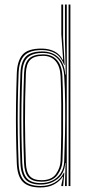

<svg xmlns="http://www.w3.org/2000/svg" viewBox="-20 -820 392 846"><path d="M290.2 0H282.2V-800H290.2ZM274.2 0H266.2L269 -102H267.5Q263.8 -55.2 232.8 -31Q201.8 -6.8 159.2 -6.8Q113.2 -6.8 92.6 -29Q72 -51.2 70 -101.5Q67.5 -169 66.6 -232.1Q65.8 -295.2 66.6 -359.9Q67.5 -424.5 70 -496.5Q72 -548.5 94.1 -570.9Q116.2 -593.2 166 -593.2Q211 -593.2 237.5 -566.8Q264 -540.2 267.8 -491H269.8L266.2 -639.5V-800H274.2ZM160.2 -13.2Q187.2 -13.2 210.1 -24Q233 -34.8 247.4 -56.5Q261.8 -78.2 263 -111Q265.2 -167.2 266.5 -232.1Q267.8 -297 267.1 -362.1Q266.5 -427.2 263 -484Q261 -517 249.5 -539.9Q238 -562.8 217.8 -574.8Q197.5 -586.8 169.2 -586.8Q123.2 -586.8 101.5 -566.5Q79.8 -546.2 78 -497Q75.5 -423.8 74.6 -359Q73.8 -294.2 74.6 -231.6Q75.5 -169 78 -102Q80 -54.5 99 -33.9Q118 -13.2 160.2 -13.2ZM162.5 -19.5Q123.2 -19.5 105.5 -38.6Q87.8 -57.8 86 -101.5Q83.5 -166 82.6 -227.4Q81.8 -288.8 82.5 -354.4Q83.2 -420 86 -496.8Q87.8 -541.5 107.1 -561Q126.5 -580.5 169.5 -580.5Q209.2 -580.5 231.2 -555.2Q253.2 -530 255 -483.8Q257.2 -428.2 257.9 -362.1Q258.5 -296 257.9 -230.6Q257.2 -165.2 255.2 -111.2Q254.2 -78.2 232.8 -48.9Q211.2 -19.5 162.5 -19.5ZM163 -26Q207.5 -26 226.8 -53.5Q246 -81 247 -111.5Q249 -165.2 249.8 -229.6Q250.5 -294 250 -359.8Q249.5 -425.5 247 -483.5Q245.2 -526.5 225.5 -550.2Q205.8 -574 169.8 -574Q130.5 -574 113 -556Q95.5 -538 94 -496.5Q89.8 -378 90.1 -285.4Q90.5 -192.8 94 -102.5Q95.5 -61.8 111.5 -43.9Q127.5 -26 163 -26ZM158.2 6Q104.8 6 80.5 -18.9Q56.2 -43.8 54 -101Q51.5 -168.8 50.6 -231.8Q49.8 -294.8 50.6 -359.5Q51.5 -424.2 54 -496.8Q56 -552 79.4 -579Q102.8 -606 163 -606Q195.5 -606 219.9 -593.5Q244.2 -581 256.2 -556.5H258.2L250.2 -668V-800H258.2V-654.5L264.8 -534H262.8Q248.5 -570.5 223.6 -585Q198.8 -599.5 165 -599.5Q111.8 -599.5 87.9 -575.9Q64 -552.2 62 -497.8Q59.2 -422.8 58.4 -357.4Q57.5 -292 58.5 -229.6Q59.5 -167.2 62 -101.2Q64 -47.2 86.8 -23.9Q109.5 -0.5 159.8 -0.5Q194 -0.5 220.4 -15.4Q246.8 -30.2 261.2 -58.8H263.5L258.2 0H250.2V-4.2L258 -41.2H256Q242.8 -20.5 217.8 -7.2Q192.8 6 158.2 6Z"/></svg>

Font: Big Shoulders Inline Text Thin
Style: Regular
Weight: 100
Designer: Patric King
Foundry: XO Type Co
Version: Version 2.002